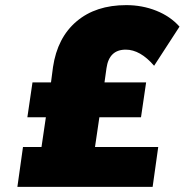

<svg xmlns="http://www.w3.org/2000/svg" viewBox="-20 -730 721 750"><path d="M47.9 0 69.8 -155.8H142.1L159.2 -272H86.9L106.9 -408.2H179.2L187 -467.8Q204.1 -583 279.1 -646.5Q354 -710 473.1 -710Q535.6 -710 590.3 -688.2Q645 -666.5 681.2 -626L582 -473.1Q527.8 -536.1 471.2 -536.1Q406.2 -536.1 396 -463.9L388.2 -408.2H550.8L530.8 -272H368.2L351.1 -155.8H598.1L576.2 0Z"/></svg>

Font: Trueno ExtraBold
Style: Italic
Weight: 800
Designer: Julieta Ulanovsky
Foundry: Julieta Ulanovsky
Version: Version 3.001b | FøM Fix